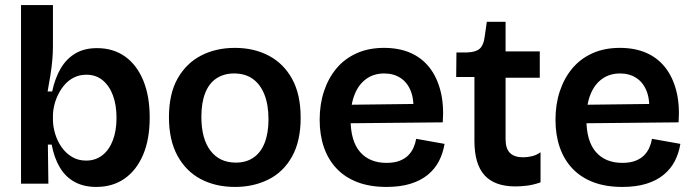

<svg xmlns="http://www.w3.org/2000/svg" viewBox="-20 -725 2739 758"><path d="M360 13Q311 13 275 -6.5Q239 -26 216.5 -63.5Q194 -101 184 -154H169L171 0H63V-245V-705H189V-542Q189 -517 186.5 -488Q184 -459 179 -428Q174 -397 168 -364H186Q197 -416 219.5 -454.5Q242 -493 277.5 -514Q313 -535 363 -535Q427 -535 473.5 -502Q520 -469 545.5 -407.5Q571 -346 571 -261Q571 -175 545 -114Q519 -53 472 -20Q425 13 360 13ZM320 -91Q357 -91 384 -112Q411 -133 425.5 -171Q440 -209 440 -260Q440 -310 426 -348Q412 -386 385.5 -408Q359 -430 321 -430Q295 -430 274 -420Q253 -410 237.5 -393Q222 -376 211 -354.5Q200 -333 194.5 -310.5Q189 -288 189 -267V-253Q189 -226 197.5 -197.5Q206 -169 222.5 -145Q239 -121 263.5 -106Q288 -91 320 -91Z M908 13Q831 13 772.5 -18Q714 -49 680.5 -110.5Q647 -172 647 -262Q647 -355 681.5 -415.5Q716 -476 774.5 -506Q833 -536 907 -536Q983 -536 1041.5 -505Q1100 -474 1133.5 -413Q1167 -352 1167 -260Q1167 -168 1133 -107Q1099 -46 1040 -16.5Q981 13 908 13ZM911 -83Q952 -83 981 -103Q1010 -123 1025 -161.5Q1040 -200 1040 -254Q1040 -311 1024 -351.5Q1008 -392 978 -413.5Q948 -435 904 -435Q864 -435 834.5 -415.5Q805 -396 790 -357.5Q775 -319 775 -264Q775 -177 811 -130Q847 -83 911 -83Z M1506 13Q1441 13 1392 -5.5Q1343 -24 1309.5 -59Q1276 -94 1259 -143Q1242 -192 1242 -252Q1242 -313 1259 -364.5Q1276 -416 1308 -454.5Q1340 -493 1387.5 -514.5Q1435 -536 1496 -536Q1555 -536 1600 -516.5Q1645 -497 1675 -459Q1705 -421 1719 -366.5Q1733 -312 1728 -242L1323 -238V-311L1648 -315L1611 -274Q1616 -328 1602.5 -363.5Q1589 -399 1561.5 -417Q1534 -435 1497 -435Q1456 -435 1426 -413.5Q1396 -392 1380 -352Q1364 -312 1364 -255Q1364 -168 1401.5 -125Q1439 -82 1506 -82Q1536 -82 1557 -90Q1578 -98 1591.5 -111.5Q1605 -125 1612.5 -142Q1620 -159 1623 -177L1735 -157Q1729 -120 1713 -89Q1697 -58 1669 -35Q1641 -12 1600.5 0.5Q1560 13 1506 13Z M2015 11Q1933 11 1893 -33Q1853 -77 1853 -169V-421H1781L1782 -518H1824Q1858 -519 1873.5 -532.5Q1889 -546 1893 -577L1902 -639H1976V-522H2111V-418H1976V-175Q1976 -138 1993.5 -121Q2011 -104 2045 -104Q2063 -104 2081 -108.5Q2099 -113 2114 -124V-5Q2085 5 2060 8Q2035 11 2015 11Z M2437 13Q2372 13 2323 -5.5Q2274 -24 2240.5 -59Q2207 -94 2190 -143Q2173 -192 2173 -252Q2173 -313 2190 -364.5Q2207 -416 2239 -454.5Q2271 -493 2318.5 -514.5Q2366 -536 2427 -536Q2486 -536 2531 -516.5Q2576 -497 2606 -459Q2636 -421 2650 -366.5Q2664 -312 2659 -242L2254 -238V-311L2579 -315L2542 -274Q2547 -328 2533.5 -363.5Q2520 -399 2492.5 -417Q2465 -435 2428 -435Q2387 -435 2357 -413.5Q2327 -392 2311 -352Q2295 -312 2295 -255Q2295 -168 2332.5 -125Q2370 -82 2437 -82Q2467 -82 2488 -90Q2509 -98 2522.5 -111.5Q2536 -125 2543.5 -142Q2551 -159 2554 -177L2666 -157Q2660 -120 2644 -89Q2628 -58 2600 -35Q2572 -12 2531.5 0.5Q2491 13 2437 13Z"/></svg>

Font: Bricolage Grotesque 36pt SemiBold
Style: Regular
Weight: 600
Designer: Mathieu Triay
Foundry: Atelier Triay
Version: Version 1.001;gftools[0.9.33.dev8+g029e19f]